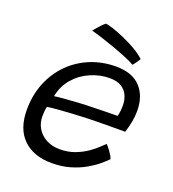

<svg xmlns="http://www.w3.org/2000/svg" viewBox="-128 -805 807 895"><g transform="rotate(20 275.0 -357.0)"><path d="M481 -119Q468.5 -106 446.2 -87.2Q424 -68.5 392.5 -50.5Q361 -32.5 319.8 -20.2Q278.5 -8 228.5 -8Q139 -8 87.2 -58Q35.5 -108 35.5 -202.5Q35.5 -276.5 60.5 -337.2Q85.5 -398 129.5 -442Q173.5 -486 232.2 -510Q291 -534 358.5 -534Q439 -534 480 -490.2Q521 -446.5 521 -372Q521 -345.5 516 -318.5Q511 -291.5 501.5 -262.5Q497 -262.5 477.2 -262.5Q457.5 -262.5 429.8 -262.5Q402 -262.5 372.8 -262Q343.5 -261.5 320 -261Q286.5 -260 247 -257.8Q207.5 -255.5 172.8 -252.8Q138 -250 119 -247Q114 -227.5 114 -198Q114 -165.5 130 -139Q146 -112.5 174.8 -97Q203.5 -81.5 242 -81.5Q283.5 -81.5 317.2 -94.5Q351 -107.5 376.5 -125.5Q402 -143.5 418 -159.2Q434 -175 440 -180Q442.5 -177.5 448.5 -170.5Q454.5 -163.5 461.2 -154.2Q468 -145 473.5 -135.5Q479 -126 481 -119ZM133 -305Q148 -307.5 178.2 -310Q208.5 -312.5 248.5 -315Q288.5 -317.5 332 -318Q358 -319 382.2 -319.2Q406.5 -319.5 423.5 -319.8Q440.5 -320 443 -320Q446.5 -331 448 -345.8Q449.5 -360.5 449.5 -374.5Q449.5 -400 439.8 -422.5Q430 -445 408 -459Q386 -473 348.5 -473Q301.5 -473 255.5 -453.2Q209.5 -433.5 176.5 -396Q143.5 -358.5 133 -305ZM245 -705.5Q255.5 -705 281 -696.8Q306.5 -688.5 338.8 -674.5Q371 -660.5 401.8 -642.8Q432.5 -625 453.5 -605.5Q450.5 -600.5 445 -592.2Q439.5 -584 434.2 -576.8Q429 -569.5 426.5 -567.5Q410 -577.5 381 -589.5Q352 -601.5 318 -613.8Q284 -626 251.8 -636.5Q219.5 -647 195.5 -653Q200 -658 208 -668Q216 -678 226 -688.2Q236 -698.5 245 -705.5Z"/></g></svg>

Font: Grandstander Thin Light
Style: Italic
Weight: 300
Italic angle: -15°
Version: Version 1.200